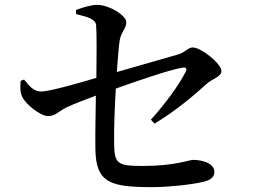

<svg xmlns="http://www.w3.org/2000/svg" viewBox="-20 -783 1040 789"><path d="M79 -456 65 -451C63 -428 62 -405 71 -386C85 -354 147 -306 177 -306C209 -306 217 -324 256 -343C289 -358 334 -375 374 -390C373 -322 371 -230 372 -170C374 -30 435 -14 607 -14C669 -14 766 -24 812 -35C839 -41 861 -51 861 -77C861 -112 811 -126 774 -126C757 -126 699 -101 568 -101C463 -101 450 -109 449 -193C448 -252 451 -339 456 -419C542 -450 679 -497 730 -505C744 -508 750 -500 743 -488C714 -431 660 -358 600 -291L615 -275C700 -326 775 -389 830 -439C850 -458 890 -467 890 -491C890 -521 807 -588 772 -588C753 -588 742 -568 711 -559L460 -487C464 -544 468 -592 472 -618C478 -653 499 -665 499 -692C499 -720 428 -763 380 -763C357 -763 327 -755 292 -742L293 -725C343 -713 372 -704 375 -680C378 -642 377 -544 376 -463C305 -442 184 -407 149 -407C118 -407 100 -430 79 -456Z"/></svg>

Font: Noto Serif SC SemiBold
Style: Regular
Weight: 600
Designer: Ryoko NISHIZUKA 西塚涼子 (kana & ideographs); Frank Grießhammer (Latin, Greek & Cyrillic); Wenlong ZHANG 张文龙 (bopomofo); San
Foundry: Adobe
Version: Version 2.001;hotconv 1.1.0;makeotfexe 2.6.0